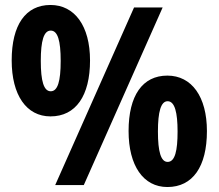

<svg xmlns="http://www.w3.org/2000/svg" viewBox="-20 -744 879 772"><path d="M183 -724C83 -724 27 -644 27 -501C27 -362 86 -276 183 -276C285 -276 342 -359 342 -501C342 -640 280 -724 183 -724ZM634 -714H519L202 0H317ZM184 -621C212 -621 224 -581 224 -499C224 -417 212 -377 184 -377C156 -377 144 -418 144 -499C144 -580 156 -621 184 -621ZM653 -440C553 -440 497 -360 497 -217C497 -78 556 8 653 8C755 8 812 -74 812 -217C812 -355 751 -440 653 -440ZM654 -337C683 -337 694 -291 694 -215C694 -139 684 -93 654 -93C627 -93 615 -134 615 -215C615 -295 627 -337 654 -337Z"/></svg>

Font: Noto Sans Khmer Condensed ExtraBold
Style: Regular
Weight: 800
Width: 3
Designer: Danh Hong and the Monotype Design Team
Foundry: Monotype Imaging Inc.
Version: Version 2.004